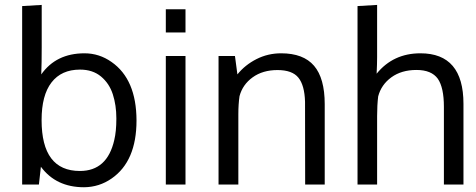

<svg xmlns="http://www.w3.org/2000/svg" viewBox="-20 -769 1982 800"><path d="M313 -56.6Q426.8 -56.6 456.1 -185.5Q464.8 -221.7 464.8 -273.4V-276.4Q464.8 -330.1 450.2 -375.7Q435.5 -421.4 400.9 -450.2Q366.2 -479 313.5 -479Q235.8 -479 194.6 -425.5Q153.3 -372.1 153.3 -268.6Q153.3 -56.6 313 -56.6ZM151.9 -459Q213.9 -546.9 332 -546.9Q393.6 -546.9 444.8 -510.7Q548.3 -438.5 548.8 -267.1Q548.8 -97.2 445.3 -25.4Q393.6 10.7 330.1 11.2Q213.4 11.2 150.4 -74.2L142.1 0H72.3V-743.7L153.8 -748.5V-571.3Q153.8 -505.9 151.9 -459Z M670.9 -633.8V-730.5H752.9V-633.8ZM670.9 0V-535.6H752.9V0Z M890.6 0V-535.6H959L969.2 -459Q1001 -498.5 1048.6 -522.7Q1096.2 -546.9 1151.4 -546.9Q1244.1 -546.9 1288.6 -494.9Q1333 -442.9 1333 -335V0H1251.5Q1251.5 -322.3 1251 -345.2Q1249 -413.6 1223.4 -445.3Q1197.8 -477.1 1136.2 -477.1Q1074.7 -477.1 1032.7 -446.8Q990.7 -416.5 978 -368.2Q973.1 -335.4 973.1 -293V0Z M1469.7 0V-743.7L1551.3 -748.5V-530.8Q1551.3 -502.9 1549.3 -461.9Q1618.2 -546.9 1731.9 -546.9Q1911.1 -546.9 1911.1 -336.4V0H1829.6V-323.7Q1829.6 -404.3 1804.2 -440.9Q1777.8 -477.5 1715.3 -477.5Q1652.8 -477.5 1610.6 -446.8Q1568.4 -416 1555.7 -367.2Q1551.3 -330.6 1551.3 -285.6V0Z"/></svg>

Font: Oxygen
Style: Normal
Weight: 400
Designer: Vernon Adams
Foundry: Vernon Adams
Version: Version Release 0.2.2 webfont; ttfautohint (v0.8.52-bc40) -l